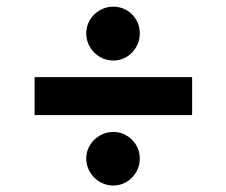

<svg xmlns="http://www.w3.org/2000/svg" viewBox="-20 -577 693 588"><path d="M568.4 -224.6H85.9V-340.8H568.4ZM244.1 -91.8Q244.1 -113.8 255.4 -132.3Q266.6 -150.9 285.6 -161.9Q304.7 -172.9 327.1 -172.9Q349.1 -172.9 367.7 -161.9Q386.2 -150.9 397.2 -132.3Q408.2 -113.8 408.2 -91.8Q408.2 -69.3 397.2 -50.3Q386.2 -31.2 367.7 -20Q349.1 -8.8 327.1 -8.8Q304.7 -8.8 285.6 -20Q266.6 -31.2 255.4 -50.3Q244.1 -69.3 244.1 -91.8ZM244.1 -474.6Q244.1 -497.1 255.4 -515.9Q266.6 -534.7 285.6 -545.7Q304.7 -556.6 327.1 -556.6Q349.1 -556.6 367.9 -545.7Q386.7 -534.7 397.5 -515.9Q408.2 -497.1 408.2 -474.6Q408.2 -452.1 397.2 -433.1Q386.2 -414.1 367.7 -402.8Q349.1 -391.6 327.1 -391.6Q304.7 -391.6 285.6 -402.8Q266.6 -414.1 255.4 -433.1Q244.1 -452.1 244.1 -474.6Z"/></svg>

Font: Pretendard JP
Style: Bold
Weight: 700
Designer: Base glyphs from Inter by Rasmus Andersson; Hangeul glyphs from Noto Sans CJK(Source Han Sans) by Jang Soo-young and Kan
Foundry: Kil Hyung-jin
Version: Version 1.309